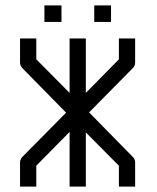

<svg xmlns="http://www.w3.org/2000/svg" viewBox="-20 -739 580 709"><path d="M144 -719H207V-658H144ZM328 -719H390V-658H328ZM237 -597H297V-396L419 -520V-597H479V-508Q479 -496 470 -487L309 -324L470 -160Q479 -151 479 -139V-50H419V-127L297 -250V-50H237V-252L114 -127V-50H54V-139Q54 -151 63 -160L224 -323L63 -487Q54 -496 54 -508V-597H114V-520L237 -396Z"/></svg>

Font: ibm3270
Style: Regular
Weight: 400
Monospace: yes
Version: Version 2.0.3